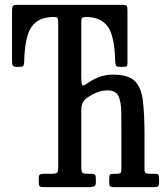

<svg xmlns="http://www.w3.org/2000/svg" viewBox="-20 -770 687 790"><path d="M139.5 -20.5V-37.5Q139.5 -49.5 144.5 -52.2Q149.5 -55 160.5 -55H192.5Q210.5 -55 215 -59.5Q219.5 -64 219.5 -82.5V-677.5Q219.5 -692 216 -696Q212.5 -700 202.5 -700H199.5Q139 -700 110.5 -660.5Q82 -621 79.5 -515.5Q79 -504 76.2 -499.5Q73.5 -495 60.5 -495H46.5Q34 -495 31.8 -502.2Q29.5 -509.5 29.5 -520.5V-723.5Q29.5 -741 33 -745.5Q36.5 -750 53.5 -750H483.5Q498 -750 501.2 -745.8Q504.5 -741.5 504.5 -726.5V-510.5Q504.5 -499.5 500.8 -497.2Q497 -495 485.5 -495H473.5Q459.5 -495 457 -500.8Q454.5 -506.5 454 -518.5Q451.5 -622.5 423 -661.2Q394.5 -700 334.5 -700H333.5Q320.5 -700 317.5 -696Q314.5 -692 314.5 -678.5V-456.5Q314.5 -428 317.5 -421Q320.5 -414 336 -425Q367 -446.5 392.8 -454.8Q418.5 -463 444.5 -463Q506 -463 533.2 -437.8Q560.5 -412.5 567.5 -358.5Q574.5 -304.5 574.5 -218V-74.5Q574.5 -62.5 578.8 -58.8Q583 -55 594 -55H617Q630 -55 632.2 -50Q634.5 -45 634.5 -32V-19Q634.5 -7 630.2 -3.5Q626 0 614.5 0H449.5Q439.5 0 434.5 -2.5Q429.5 -5 429.5 -16V-36Q429.5 -48 433 -51.5Q436.5 -55 448 -55H460Q473 -55 476.2 -59Q479.5 -63 479.5 -76.5V-218Q479.5 -269 479 -309.8Q478.5 -350.5 467.5 -374.2Q456.5 -398 424.5 -398Q400 -398 380.5 -390.5Q361 -383 337.5 -367Q326.5 -359 320.5 -347.8Q314.5 -336.5 314.5 -316V-83.5Q314.5 -64.5 318.8 -59.8Q323 -55 341.5 -55H353.5Q368.5 -55 371.5 -50.5Q374.5 -46 374.5 -30.5V-21Q374.5 -6 366.8 -3Q359 0 345.5 0H162.5Q148 0 143.8 -3.2Q139.5 -6.5 139.5 -20.5Z"/></svg>

Font: Besley* Condensed
Style: Regular
Weight: 400
Width: 3
Designer: Owen Earl
Foundry: indestructible type*
Version: Version 3.000; ttfautohint (v1.8.3)